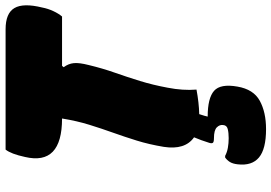

<svg xmlns="http://www.w3.org/2000/svg" viewBox="-166 -574 995 704"><g transform="rotate(-90 332.0 -222.5)"><path d="M355 0Q307 9 265 10Q261 22 259 29L256 41Q324 41 350.5 64.5Q377 88 366 150Q356 209 314 232Q272 255 210 255Q137 255 106 229Q75 203 81 151Q83 133 89.5 122.5Q96 112 106 105H112Q125 112 141.5 115Q158 118 177 118Q197 118 210.5 114.5Q224 111 225 98Q227 85 216.5 74.5Q206 64 177 64Q162 64 159.5 59.5Q157 55 160 46Q169 17 180 -9Q133 -42 145 -120Q154 -174 168 -219Q182 -264 197 -306Q212 -348 226 -393Q240 -438 249 -493Q76 -493 108 -629Q119 -680 135 -700H576Q635 -700 654 -667.5Q673 -635 656 -566Q652 -545 643 -525.5Q634 -506 623 -493H442L437 -487Q450 -470 452 -450Q454 -430 445 -395Q433 -345 417 -299.5Q401 -254 386.5 -207Q372 -160 362 -106Q351 -50 355 0Z"/></g></svg>

Font: Recursive Mn Csl St XBk
Style: Italic
Weight: 1000
Italic angle: -15°
Monospace: yes
Version: Version 1.079;hotconv 1.0.112;makeotfexe 2.5.65598; ttfautoh